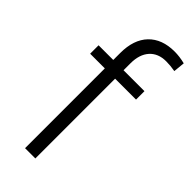

<svg xmlns="http://www.w3.org/2000/svg" viewBox="-238 -767 805 805"><g transform="rotate(45 164.0 -365.0)"><path d="M22 -473V-523H109V-564Q109 -644 150.5 -687Q192 -730 266 -730Q296 -730 328 -722L323 -671Q296 -676 270 -676Q223 -676 196.5 -646.5Q170 -617 170 -564V-523H294V-473H170V0H109V-473Z"/></g></svg>

Font: Freesentation 3 Light
Style: Regular
Weight: 300
Designer: glyphs from Roboto by Christian Robertson / Hangul glyphs from Noto Sans CJK(Source Han Sans) by Jang Soo-young and Kang
Foundry: PT&
Version: Version 2.001